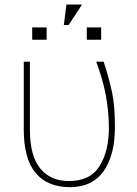

<svg xmlns="http://www.w3.org/2000/svg" viewBox="-20 -793 587 824"><path d="M447.3 -244.1Q447.3 -387.2 392.6 -528.3H424.8Q448.2 -456.5 460.9 -396.5Q473.6 -336.4 473.1 -245.6Q473.1 -127.4 424.8 -58.6Q376 10.3 280.3 10.3Q184.6 10.3 133.3 -50.3Q82 -110.8 82 -237.8V-528.3H108.4V-236.8Q108.4 -123.5 152.8 -69.8Q197.3 -16.1 274.4 -16.1Q367.2 -15.6 407.2 -80.1Q447.3 -144.5 447.3 -244.1ZM265.1 -773.4H332L274.4 -685.5H253.9ZM180.2 -622.6H118.2V-675.3H180.2ZM414.1 -622.6H352.5V-675.3H414.1Z"/></svg>

Font: Roboto-Thin
Style: Regular
Weight: 250
Designer: Google
Version: Version 1.100141; 2013; ttfautohint (v0.94.14-c901) -l 8 -r 